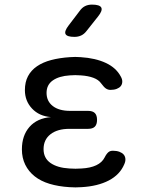

<svg xmlns="http://www.w3.org/2000/svg" viewBox="-20 -805 640 833"><path d="M504 -473Q511 -461 510.5 -450Q510 -439 504 -431.5Q498 -424 486.5 -419.5Q475 -415 459 -415Q454 -415 449 -416.5Q444 -418 439.5 -421Q435 -424 430 -429.5Q425 -435 419 -443Q408 -459 385 -467.5Q362 -476 330 -478Q318 -479 306.5 -479Q295 -479 283 -478Q236 -475 209 -456Q182 -437 182 -402Q182 -366 209 -345Q236 -324 284 -324H362Q382 -324 391.5 -314.5Q401 -305 401 -285Q401 -265 391.5 -255.5Q382 -246 362 -246H281Q229 -246 199 -222.5Q169 -199 169 -158Q169 -119 199 -98Q229 -77 281 -74Q294 -73 307.5 -73Q321 -73 334 -74Q372 -76 397.5 -88Q423 -100 434 -122Q438 -130 442 -135.5Q446 -141 450 -144.5Q454 -148 459 -149.5Q464 -151 470 -151Q486 -151 498 -146.5Q510 -142 516.5 -134.5Q523 -127 524 -116Q525 -105 519 -92Q500 -47 452 -22Q404 3 334 7Q321 8 307.5 8Q294 8 281 7Q233 4 195 -7.5Q157 -19 130.5 -40Q104 -61 89.5 -90.5Q75 -120 75 -157Q75 -217 108 -254.5Q141 -292 201 -297Q150 -301 119 -334Q88 -367 88 -414Q88 -449 101.5 -474.5Q115 -500 140.5 -517.5Q166 -535 202 -544.5Q238 -554 283 -557Q295 -558 306.5 -558Q318 -558 330 -557Q394 -553 439 -532Q484 -511 504 -473ZM355 -670Q345 -657 332 -651Q319 -645 303 -645Q271 -645 264.5 -657Q258 -669 278 -695L326 -758Q336 -772 349 -778.5Q362 -785 379 -785Q413 -785 419.5 -772Q426 -759 405 -733Z"/></svg>

Font: Maple Mono NL
Style: Regular
Weight: 400
Monospace: yes
Designer: subframe7536
Version: Version 7.000